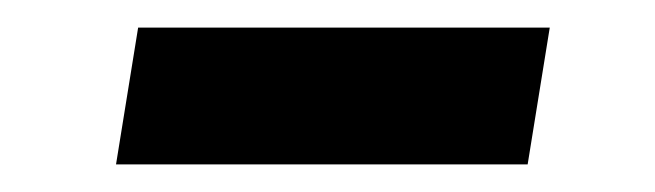

<svg xmlns="http://www.w3.org/2000/svg" viewBox="-20 -337 474 139"><path d="M64 -218 80 -317H378L362 -218Z"/></svg>

Font: Nunito Sans 12pt
Style: Bold Italic
Weight: 700
Italic angle: -9°
Designer: Vernon Adams
Foundry: Vernon Adams
Version: Version 3.101;gftools[0.9.27]